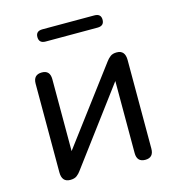

<svg xmlns="http://www.w3.org/2000/svg" viewBox="-104 -770 793 865"><g transform="rotate(-15 293.0 -337.0)"><path d="M172 -624Q141 -624 141 -653Q141 -681 172 -681H414Q445 -681 445 -653Q445 -624 414 -624ZM118 7Q79 7 79 -39V-452Q79 -494 119 -494Q157 -494 157 -452V-117L419 -466Q427 -477 438 -485.5Q449 -494 468 -494Q507 -494 507 -448V-35Q507 7 468 7Q429 7 429 -35V-371L167 -20Q160 -10 149 -1.5Q138 7 118 7Z"/></g></svg>

Font: Chiron GoRound TC N
Style: Regular
Weight: 350
Designer: Ryoko NISHIZUKA 西塚涼子 (kana, bopomofo & ideographs); Paul D. Hunt (Latin, Greek & Cyrillic); Sandoll Communications 산돌커뮤니
Foundry: Adobe
Version: Version 1.000;hotconv 1.1.1;makeotfexe 2.6.0